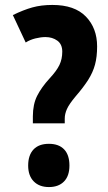

<svg xmlns="http://www.w3.org/2000/svg" viewBox="-20 -744 437 777"><path d="M192 -724Q282 -724 327.5 -677Q373 -630 373 -556Q373 -514 364.5 -482.5Q356 -451 337 -421Q318 -391 286 -354Q260 -323 251 -303Q242 -283 242 -264V-245H113V-273Q113 -322 130.5 -356.5Q148 -391 181 -427Q209 -457 220.5 -481Q232 -505 232 -535Q232 -565 212 -579.5Q192 -594 164 -594Q145 -594 123 -588.5Q101 -583 84 -572L32 -683Q75 -704 111 -714Q147 -724 192 -724ZM178 13Q139 13 116.5 -10Q94 -33 94 -74Q94 -116 115.5 -139Q137 -162 178 -162Q218 -162 239.5 -139.5Q261 -117 261 -74Q261 -32 239 -9.5Q217 13 178 13Z"/></svg>

Font: Noto Sans Tamil ExtraCondensed ExtraBold
Style: Regular
Weight: 800
Width: 2
Designer: Jelle Bosma - Monotype Design Team
Foundry: Monotype Imaging Inc.
Version: Version 2.004; ttfautohint (v1.8.4.7-5d5b)